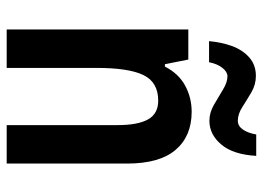

<svg xmlns="http://www.w3.org/2000/svg" viewBox="-126 -711 786 574"><g transform="rotate(90 267.0 -424.0)"><path d="M314 -604Q387 -604 428 -556Q469 -508 469 -411V-51H354V-383Q354 -443 337 -473.5Q320 -504 281 -504Q226 -504 204.5 -460Q183 -416 183 -319V-51H68V-594H158L172 -524H179Q200 -565 236 -584.5Q272 -604 314 -604ZM103 -656Q106 -692 117.5 -724Q129 -756 151.5 -776Q174 -796 207 -796Q233 -796 256 -782.5Q279 -769 300 -755.5Q321 -742 341 -742Q357 -742 367.5 -757.5Q378 -773 382 -797H446Q442 -728 412 -692.5Q382 -657 341 -657Q317 -657 293.5 -670.5Q270 -684 248 -697.5Q226 -711 208 -711Q195 -711 183 -696Q171 -681 166 -656Z"/></g></svg>

Font: Noto Sans Tamil UI Condensed SemiBold
Style: Regular
Weight: 600
Width: 3
Designer: Jelle Bosma - Monotype Design Team
Foundry: Monotype Imaging Inc.
Version: Version 2.004; ttfautohint (v1.8.4.7-5d5b)